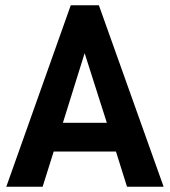

<svg xmlns="http://www.w3.org/2000/svg" viewBox="-20 -710 646 730"><path d="M184.1 -133.8 142.1 0H3.9L249 -689.9H356L602.1 0H462.9L420.9 -133.8ZM301.8 -507.8 219.2 -243.2H386.2Z"/></svg>

Font: D-DIN-PRO
Style: Bold
Weight: 700
Designer: Charles Nix
Foundry: Datto Inc.
Version: Version 1.000;hotconv 1.0.109;makeotfexe 2.5.65596